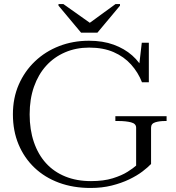

<svg xmlns="http://www.w3.org/2000/svg" viewBox="-20 -922 872 952"><path d="M382 -760H463L575 -894V-902H553L413 -800H438L294 -902H270V-894ZM729 -289V-109Q713 -92 686 -71.5Q659 -51 620.5 -32.5Q582 -14 534 -2Q486 10 429 10Q343 10 272.5 -16Q202 -42 151 -90.5Q100 -139 72 -206Q44 -273 44 -355Q44 -436 73 -502.5Q102 -569 153.5 -618Q205 -667 273.5 -693.5Q342 -720 421 -720Q490 -720 543.5 -700.5Q597 -681 635.5 -647Q674 -613 694 -569L668 -581L683 -710H718V-514H684Q665 -563 630 -602Q595 -641 543.5 -663.5Q492 -686 422 -686Q357 -686 302.5 -662.5Q248 -639 209 -596Q170 -553 148.5 -492Q127 -431 127 -355Q127 -279 148 -217.5Q169 -156 208 -113Q247 -70 303.5 -47Q360 -24 431 -24Q494 -24 539 -38Q584 -52 613 -70.5Q642 -89 655 -101V-289Q655 -309 629.5 -315.5Q604 -322 567 -322H552V-346H806V-322H798Q770 -322 749.5 -315.5Q729 -309 729 -289Z"/></svg>

Font: Roboto Serif 120pt Expanded Light
Style: Regular
Weight: 300
Width: 7
Designer: Greg Gazdowicz
Foundry: Commercial Type
Version: Version 1.008